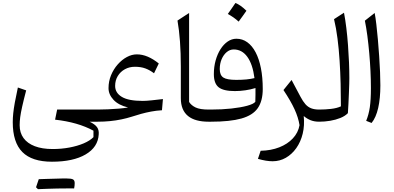

<svg xmlns="http://www.w3.org/2000/svg" viewBox="-20 -831 2688 1311"><path d="M158.7 -213.9 102 -233.5Q88.7 -173 81.2 -130.8Q73.7 -88.6 70.4 -57.2Q67.1 -25.7 67.1 3.3Q67.1 141 132.6 207.1Q198.2 273.2 334.7 273.2Q479.9 273.2 564.7 223.4Q649.6 173.7 654.1 86Q656.6 57.1 642.4 37.1Q628.2 17.2 591.5 0H646.8V-82.9H370.2L356.1 -13.9Q512.2 3.6 618.2 61.4L618.1 105.4Q594.3 129.6 551.5 147.9Q508.6 166.1 453.8 176.4Q399.1 186.6 339.1 186.6Q267.7 186.6 217.5 167.3Q167.2 148.1 140.7 111.7Q114.2 75.4 114.2 23.9Q114.2 -1.7 118 -31Q121.9 -60.3 131.5 -103.5Q141.1 -146.8 158.7 -213.9ZM435.8 455.6Q451.3 455.6 461.1 455.6Q471 455.6 476.8 455.6Q482.7 455.6 486.1 455.7Q488.3 446.8 489.1 436.7Q490 426.7 490 419.5Q490 400.4 478.5 394Q466.9 387.5 431.7 387.5Q397.2 396.9 362.8 407.1Q328.3 417.2 294.1 427.3Q260 437.5 226 447.8Q229.5 451.1 232.7 454.3Q235.9 457.5 239.2 460.7Q270.3 459.4 303.8 458.1Q337.3 456.9 370.9 456.2Q404.4 455.6 435.8 455.6ZM239.2 460.7Q271.5 448.8 303.6 436.9Q335.7 425.1 367.7 412.5Q399.8 399.9 431.7 387.5Q422 387.5 402 387.8Q382 388.2 355.9 389.1Q329.7 389.9 300.7 390.6Q271.8 391.3 244.7 392.5Q239.9 406.1 235.4 419.7Q230.8 433.3 226 447.8Q229.5 451.1 232.7 454.3Q235.9 457.5 239.2 460.7Z M914.3 -459.8Q880.3 -459.8 846.4 -441.7Q812.5 -423.5 783.9 -391.2Q755.4 -358.9 738.2 -317.4Q721 -275.8 721 -229Q721 -186.1 755.2 -149.3Q789.4 -112.6 854.5 -97.3Q830.1 -92.5 793.5 -89.4Q756.9 -86.4 717.9 -84.6Q678.8 -82.9 647 -82.9Q639.1 -82.9 635.2 -75.1Q631.4 -67.4 631.4 -51V-31.9Q631.4 -15.5 635.2 -7.8Q639.1 0 647 0Q691.2 0 731.5 -4.1Q771.9 -8.1 808.9 -15.8Q845.8 -23.5 878.7 -33.9Q909.5 -44.1 942.8 -53.3Q976 -62.5 1011.7 -69.2Q1047.4 -76 1085.9 -78.2L1092.5 -154.6Q1053.9 -149.9 1016 -146Q978 -142 954.9 -142Q857.3 -142 811.8 -169.5Q766.2 -196.9 766.2 -244.4Q766.2 -282.6 784.3 -312.1Q802.4 -341.7 833 -358.4Q863.6 -375.1 900.9 -375.1Q942 -375.1 972.7 -363.7Q1003.4 -352.3 1031.7 -330.6L1064.2 -397.6Q1026.7 -427.9 989.1 -443.9Q951.5 -459.8 914.3 -459.8Z M1271.2 -742.5 1191.9 -690.6Q1203.2 -626.7 1208.9 -548Q1214.7 -469.2 1214.7 -376.2V-161.3Q1214.7 -118.7 1227.4 -88.3Q1240.1 -57.9 1264.6 -38.3Q1289 -18.7 1324.1 -9.4Q1359.2 0 1403.8 0H1404.3V-82.9H1403.8Q1345.7 -82.9 1315.7 -97.2Q1285.8 -111.5 1271.2 -134.9Z M1774.1 -223.1Q1774.1 -301.9 1761.6 -365.3Q1749.1 -428.7 1725.5 -473.6Q1701.8 -518.6 1668.6 -542.5Q1635.4 -566.5 1594.4 -566.5Q1562.7 -566.5 1534.8 -547.5Q1507 -528.5 1485.7 -495.2Q1464.5 -461.8 1452.3 -418.1Q1440.2 -374.4 1440.2 -324.9Q1440.2 -261.5 1472.7 -235.3Q1505.3 -209.1 1583.8 -209.1Q1619.4 -209.1 1655.7 -214.5Q1692 -219.8 1724.4 -229.9Q1724.5 -208.1 1724.4 -182.7Q1724.2 -157.3 1723.3 -135.7Q1711.3 -120.8 1667.8 -108.9Q1624.2 -97 1559.7 -89.9Q1495.2 -82.9 1419.8 -82.9H1404.3Q1396.4 -82.9 1392.5 -75.2Q1388.7 -67.4 1388.7 -51V-31.9Q1388.7 -15.5 1392.5 -7.8Q1396.4 0 1404.3 0H1421.1Q1550.8 0 1628.3 -21.8Q1705.8 -43.6 1740 -92.5Q1774.1 -141.5 1774.1 -223.1ZM1717.6 -297.7Q1693.6 -291.7 1662.3 -288.6Q1631.1 -285.6 1593.3 -285.6Q1529 -285.6 1504.8 -301.7Q1480.5 -317.8 1480.5 -359.5Q1480.5 -396.5 1493.3 -426.7Q1506.2 -456.9 1527.8 -475.1Q1549.5 -493.3 1575.7 -493.3Q1632.3 -493.3 1668.8 -442.9Q1705.4 -392.5 1717.6 -297.7ZM1587.6 -810.7Q1574.4 -791.2 1561.7 -772.8Q1548.9 -754.5 1535.4 -735.6Q1555.2 -725.1 1574.1 -711.9Q1592.9 -698.7 1609.5 -683.4Q1623.5 -702.2 1636.7 -720.8Q1649.8 -739.3 1662.7 -757.5Q1641.9 -778 1623.3 -791Q1604.8 -804 1587.6 -810.7Z M1970.9 -284.9 1915.5 -216.2Q1965.5 -141.1 1991.2 -84.8Q2017 -28.5 2025.2 23.7Q2016.1 74.8 1979.8 113.7Q1943.6 152.7 1887 174.9Q1830.4 197.1 1759.8 198.4L1741.2 253.7Q1770.3 262 1795.5 266.1Q1820.8 270.1 1841.3 270.1Q1890.3 270.1 1931.8 246.3Q1973.3 222.4 2003.2 180.2Q2033.1 138 2046.8 82Q2060.5 25.9 2053.9 -38.9Q2075.2 -20.5 2100.7 -10.2Q2126.2 0 2159.4 0H2159.9V-82.9H2159.4Q2127.7 -82.9 2105.2 -91.4Q2082.7 -100 2065.6 -119.3Q2048.6 -138.6 2032 -170Z M2328.8 -744.3 2260.8 -700.2Q2275.3 -640.3 2284.5 -568.1Q2293.8 -495.9 2298.8 -417.3Q2303.8 -338.7 2305.8 -259.2Q2307.8 -179.7 2307.8 -104.9Q2281 -92.2 2240.8 -87.5Q2200.6 -82.9 2159.7 -82.9Q2151.9 -82.9 2148 -75.3Q2144.1 -67.6 2144.1 -51V-31.9Q2144.1 -15.3 2148 -7.6Q2151.9 0 2159.7 0Q2197.1 0 2234.6 -6.3Q2272.1 -12.7 2304.1 -25.5Q2336.1 -38.4 2355.4 -58.3Q2357.4 -86.3 2359.2 -122.4Q2361 -158.4 2362.4 -194.4Q2363.9 -230.4 2364.7 -258Q2365.4 -285.7 2365.4 -297Q2365.4 -346.6 2363.1 -404.5Q2360.7 -462.5 2356.2 -522.9Q2351.7 -583.3 2344.8 -640.2Q2337.9 -697.1 2328.8 -744.3Z M2538.3 -742.5 2471.4 -689.8Q2480.9 -643.1 2488.4 -586.3Q2495.8 -529.4 2501.3 -467.8Q2506.8 -406.1 2509.7 -345.3Q2512.6 -284.5 2512.6 -229.9Q2512.6 -149.3 2505.2 -98.8Q2497.9 -48.4 2480.3 -5.9L2517.3 8.6Q2547.3 -28.2 2562.3 -93.8Q2577.2 -159.4 2577.2 -248.1Q2577.2 -287.1 2575.1 -339Q2572.9 -390.9 2569 -448.3Q2565.1 -505.7 2560.2 -561.7Q2555.3 -617.7 2549.7 -664.8Q2544.1 -711.9 2538.3 -742.5Z"/></svg>

Font: Pinar-VF-FD
Style: Regular
Weight: 300
Designer: Amin Abedi
Version: Version 3.0